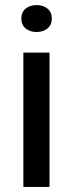

<svg xmlns="http://www.w3.org/2000/svg" viewBox="-20 -736 286 756"><path d="M72 0V-529H175V0ZM124 -610Q98 -610 81 -624Q64 -638 64 -663Q64 -688 81 -702Q98 -716 124 -716Q150 -716 167 -702Q184 -688 184 -663Q184 -638 167 -624Q150 -610 124 -610Z"/></svg>

Font: Mona Sans ExtraLight Medium
Style: Regular
Weight: 500
Version: Version 2.000